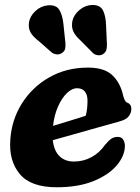

<svg xmlns="http://www.w3.org/2000/svg" viewBox="-20 -758 577 791"><path d="M494.5 -157.5Q494.5 -116.5 461.2 -77Q428 -37.5 365.2 -12Q302.5 13.5 213.5 13.5Q107 13.5 61.5 -41Q16 -95.5 22.5 -182.5Q28 -265 70.5 -332.2Q113 -399.5 183.2 -439.5Q253.5 -479.5 342.5 -479.5Q410.5 -479.5 443.5 -447.5Q476.5 -415.5 487.5 -363.5Q490 -354 493.8 -346Q497.5 -338 502.5 -336Q510.5 -333.5 515.8 -327Q521 -320.5 521 -309Q521 -292.5 510 -278.5Q499 -264.5 470 -257Q435.5 -247.5 387.5 -234Q339.5 -220.5 289.2 -206.2Q239 -192 197.5 -180.5Q202.5 -136.5 225.2 -114.5Q248 -92.5 284.5 -92.5Q324 -92.5 357.2 -110.8Q390.5 -129 412.5 -161Q428 -179.5 439 -186.8Q450 -194 465.5 -194Q480.5 -194 487.5 -182.8Q494.5 -171.5 494.5 -157.5ZM297.5 -394.5Q276.5 -394.5 255.5 -374.2Q234.5 -354 219 -319Q203.5 -284 198.5 -239.5Q232 -249.5 268.5 -260.8Q305 -272 333 -281Q340.5 -306.5 340.5 -344Q340.5 -367.5 329.5 -381Q318.5 -394.5 297.5 -394.5ZM417 -653 420.5 -576Q421 -563 418.2 -552.8Q415.5 -542.5 404.5 -535Q394.5 -529 383 -530.5Q371.5 -532 363.5 -539L313 -590Q289.5 -611 281.5 -629.8Q273.5 -648.5 278.5 -673Q284.5 -697.5 307.5 -717Q330.5 -736.5 359.5 -737.5Q393.5 -738 404.8 -714.2Q416 -690.5 417 -653ZM241.5 -657 249.5 -581Q250.5 -568.5 248.5 -558Q246.5 -547.5 236 -540Q226 -533 214.5 -534Q203 -535 194 -541L140 -588.5Q115 -607.5 105.5 -625.2Q96 -643 99.5 -667Q104 -692 125.8 -712.5Q147.5 -733 177 -736Q212 -739 225 -716.5Q238 -694 241.5 -657Z"/></svg>

Font: Fraunces 9pt S100
Style: Bold Italic
Weight: 700
Italic angle: -16°
Version: Version 1.000; ttfautohint (v1.8.3)